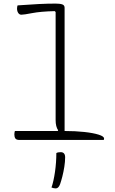

<svg xmlns="http://www.w3.org/2000/svg" viewBox="-20 -780 640 1070"><path d="M63 -50H302L304 -54Q290 -74 290 -111V-713L285 -718Q206 -716 159.5 -707Q113 -698 99 -698Q88 -698 81.5 -708Q75 -718 75 -732Q75 -743 78 -750Q145 -755 195.5 -757.5Q246 -760 290 -760Q314 -760 327 -755.5Q340 -751 340 -737V-50Q400 -50 450 -44.5Q500 -39 530 -29.5Q560 -20 560 -8Q560 -4 558 0H89Q71 0 65.5 -8.5Q60 -17 60 -30Q60 -41 63 -50ZM294 73Q302 68 318 68Q343 68 343 97Q343 121 338.5 149.5Q334 178 327.5 203.5Q321 229 315 246Q306 270 291 270Q280 270 267 265Q279 230 286.5 177.5Q294 125 294 73Z"/></svg>

Font: Recursive Mn Csl St Lt
Style: Regular
Weight: 300
Monospace: yes
Version: Version 1.079;hotconv 1.0.112;makeotfexe 2.5.65598; ttfautoh